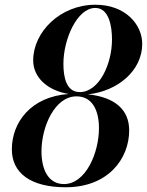

<svg xmlns="http://www.w3.org/2000/svg" viewBox="-20 -780 620 810"><path d="M30 -150C30 -50 109 10 257.5 10C436 10 525 -110 525 -230C525 -317 465 -370 351.5 -382C477.5 -395.5 580 -482.5 580 -595C580 -675 511 -760 382.5 -760C234 -760 120 -645 120 -525C120 -456 177 -398.5 270 -383.5C110 -372.5 30 -263.5 30 -150ZM247.5 -511C247.5 -615 305.5 -746.5 382 -746.5C440.5 -746.5 452.5 -667.5 452.5 -613.5C452.5 -509.5 398 -391.5 316.5 -391.5C259.5 -391.5 247.5 -454.5 247.5 -511ZM155 -141.5C155 -245.5 211 -373.5 302.5 -373.5C369 -373.5 397.5 -315.5 397.5 -239C397.5 -135 341.5 -3.5 250 -3.5C183.5 -3.5 155 -65 155 -141.5Z"/></svg>

Font: Bodoni* 16pt Medium
Style: Italic
Weight: 500
Italic angle: -13°
Version: Version 2.3